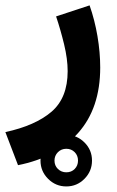

<svg xmlns="http://www.w3.org/2000/svg" viewBox="-42 -334 425 697"><path d="M105 249Q105 210.4 132.6 183.1Q160.2 155.8 198.7 155.8Q237.3 155.8 264.6 183.1Q292 210.4 292 249Q292 287.6 264.6 315.2Q237.3 342.8 198.7 342.8Q160.2 342.8 132.6 315.2Q105 287.6 105 249ZM155.8 249Q155.8 267.1 168.2 279.3Q180.7 291.5 198.7 291.5Q217.3 291.5 229.2 279.3Q241.2 267.1 241.2 249Q241.2 230.5 229 218.3Q216.8 206.1 198.7 206.1Q180.7 206.1 168.2 218.5Q155.8 231 155.8 249ZM23.4 265.6 -22.5 145.5Q85.9 122.1 144.8 71.8Q203.6 21.5 203.6 -75.7Q203.6 -119.6 190.7 -173.1Q177.7 -226.6 161.6 -274.4L283.2 -314.5Q301.8 -261.7 311.8 -202.9Q321.8 -144 321.8 -88.9Q321.8 58.6 241.9 148.4Q162.1 238.3 23.4 265.6Z"/></svg>

Font: Vazirmatn UI FD
Style: Bold
Weight: 700
Designer: Saber Rastikerdar
Foundry: Saber Rastikerdar
Version: Version 33.003